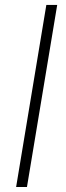

<svg xmlns="http://www.w3.org/2000/svg" viewBox="-20 -747 263 767"><path d="M208.5 -727.3 87.7 0H44.4L165.1 -727.3Z"/></svg>

Font: Inter P Extra Light
Style: Italic
Weight: 200
Italic angle: 9.39999°
Designer: Rasmus Andersson
Foundry: rsms
Version: Version 3.018;git-588b23468